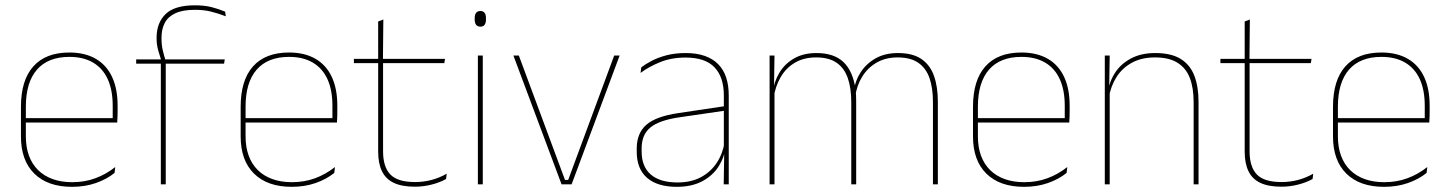

<svg xmlns="http://www.w3.org/2000/svg" viewBox="-20 -695 5462 724"><path d="M251.5 9.5Q160 9.5 109.5 -40.2Q59 -90 59 -180.5V-292.5Q59 -392.5 105.8 -444.8Q152.5 -497 241.5 -497Q300 -497 340.8 -473.5Q381.5 -450 402.5 -405.2Q423.5 -360.5 423.5 -296.5V-279.5Q423.5 -268.5 423.2 -257.5Q423 -246.5 422 -233H405Q405 -250.5 405 -266.5Q405 -282.5 405 -296Q405 -355.5 386.2 -396.5Q367.5 -437.5 331 -459Q294.5 -480.5 241.5 -480.5Q161.5 -480.5 119.5 -432.5Q77.5 -384.5 77.5 -292.5V-243.5V-239.5V-181Q77.5 -140 89.2 -108Q101 -76 123.5 -53.8Q146 -31.5 178.5 -19.8Q211 -8 252 -8Q299.5 -8 339.5 -22.8Q379.5 -37.5 414.5 -65L412 -43Q382.5 -19 341.5 -4.8Q300.5 9.5 251.5 9.5ZM67.5 -233V-249.5H415.5V-233Z M715 -675Q751 -675 777.5 -668.2Q804 -661.5 829 -651L831.5 -633.5Q803 -644.5 776 -651.2Q749 -658 715 -658Q669.5 -658 641.8 -645.2Q614 -632.5 601.5 -609Q589 -585.5 589 -552V-549Q589 -525 594 -504.2Q599 -483.5 604.5 -466.5L588 -464V-467.5Q583 -482.5 576.8 -504.2Q570.5 -526 570.5 -550.5V-553Q570.5 -609 604.5 -642Q638.5 -675 715 -675ZM586.5 0V-460H605V0ZM493.5 -455V-471H593.5H599.5H827.5L825 -455Z M1080 9.5Q988.5 9.5 938 -40.2Q887.5 -90 887.5 -180.5V-292.5Q887.5 -392.5 934.2 -444.8Q981 -497 1070 -497Q1128.5 -497 1169.2 -473.5Q1210 -450 1231 -405.2Q1252 -360.5 1252 -296.5V-279.5Q1252 -268.5 1251.8 -257.5Q1251.5 -246.5 1250.5 -233H1233.5Q1233.5 -250.5 1233.5 -266.5Q1233.5 -282.5 1233.5 -296Q1233.5 -355.5 1214.8 -396.5Q1196 -437.5 1159.5 -459Q1123 -480.5 1070 -480.5Q990 -480.5 948 -432.5Q906 -384.5 906 -292.5V-243.5V-239.5V-181Q906 -140 917.8 -108Q929.5 -76 952 -53.8Q974.5 -31.5 1007 -19.8Q1039.5 -8 1080.5 -8Q1128 -8 1168 -22.8Q1208 -37.5 1243 -65L1240.5 -43Q1211 -19 1170 -4.8Q1129 9.5 1080 9.5ZM896 -233V-249.5H1244V-233Z M1544.5 9Q1496 9 1465.5 -5.2Q1435 -19.5 1420.5 -49Q1406 -78.5 1406 -123V-462.5H1424.5V-124.5Q1424.5 -65.5 1452 -37Q1479.5 -8.5 1545 -8.5Q1576 -8.5 1606.2 -16.2Q1636.5 -24 1664.5 -40L1662 -20Q1639 -7 1607.8 1Q1576.5 9 1544.5 9ZM1314.5 -457V-473H1658L1655.5 -457ZM1406 -468V-614L1425.5 -621.5L1424 -468Z M1782 0V-485.5H1800.5V0ZM1791.5 -594.5Q1781 -594.5 1775.5 -601.2Q1770 -608 1770 -622V-626.5Q1770 -640 1775.5 -646.8Q1781 -653.5 1791.5 -653.5Q1802 -653.5 1807.2 -646.8Q1812.5 -640 1812.5 -626.5V-622Q1812.5 -608 1807.2 -601.2Q1802 -594.5 1791.5 -594.5Z M2122.5 -16.5 2296 -485.5H2316.5L2135.5 0H2097.5L1916 -485.5H1936.5L2110.5 -16.5Z M2709 0 2711 -128 2709.5 -131.5V-292V-334.5Q2709.5 -404.5 2674.2 -441.2Q2639 -478 2565.5 -478Q2511 -478 2468 -460.2Q2425 -442.5 2395.5 -420L2398 -441Q2413.5 -453 2437.2 -465.5Q2461 -478 2493.2 -486.5Q2525.5 -495 2565.5 -495Q2607 -495 2637.5 -484.2Q2668 -473.5 2688.2 -453Q2708.5 -432.5 2718.2 -402.8Q2728 -373 2728 -335V0ZM2532 9.5Q2459.5 9.5 2420.2 -24.2Q2381 -58 2381 -123V-134.5Q2381 -192.5 2417 -224.2Q2453 -256 2537.5 -268.5L2718.5 -295.5L2719 -278.5L2541 -252.5Q2466 -241.5 2432.8 -214.5Q2399.5 -187.5 2399.5 -135.5V-124Q2399.5 -66.5 2434.2 -36.8Q2469 -7 2534.5 -7Q2586.5 -7 2623.8 -27.2Q2661 -47.5 2683.5 -82.2Q2706 -117 2712.5 -160.5L2722 -142H2716Q2712 -102.5 2690 -67.8Q2668 -33 2628.5 -11.8Q2589 9.5 2532 9.5Z M3498 0V-310Q3498 -363 3485 -400.5Q3472 -438 3442.8 -458.2Q3413.5 -478.5 3364.5 -478.5Q3320 -478.5 3286.2 -459.2Q3252.5 -440 3231.8 -406.8Q3211 -373.5 3205 -331.5L3194.5 -351.5H3199.5Q3204 -389 3225 -421.8Q3246 -454.5 3281.5 -474.8Q3317 -495 3365.5 -495Q3421 -495 3454 -472.8Q3487 -450.5 3501.8 -409.2Q3516.5 -368 3516.5 -311V0ZM2882 0V-485.5H2900.5L2898.5 -357.5H2900.5V0ZM3190 0V-309.5Q3190 -362.5 3177 -400.2Q3164 -438 3135 -458.2Q3106 -478.5 3057.5 -478.5Q3011.5 -478.5 2977.8 -458.8Q2944 -439 2923.8 -404.2Q2903.5 -369.5 2897 -325L2886.5 -344H2893.5Q2898 -385 2918 -419.2Q2938 -453.5 2973.5 -474.2Q3009 -495 3058.5 -495Q3125 -495 3160.8 -460.8Q3196.5 -426.5 3206 -358Q3207.5 -346.5 3208 -336Q3208.5 -325.5 3208.5 -314V0Z M3841.5 9.5Q3750 9.5 3699.5 -40.2Q3649 -90 3649 -180.5V-292.5Q3649 -392.5 3695.8 -444.8Q3742.5 -497 3831.5 -497Q3890 -497 3930.8 -473.5Q3971.5 -450 3992.5 -405.2Q4013.5 -360.5 4013.5 -296.5V-279.5Q4013.5 -268.5 4013.2 -257.5Q4013 -246.5 4012 -233H3995Q3995 -250.5 3995 -266.5Q3995 -282.5 3995 -296Q3995 -355.5 3976.2 -396.5Q3957.5 -437.5 3921 -459Q3884.5 -480.5 3831.5 -480.5Q3751.5 -480.5 3709.5 -432.5Q3667.5 -384.5 3667.5 -292.5V-243.5V-239.5V-181Q3667.5 -140 3679.2 -108Q3691 -76 3713.5 -53.8Q3736 -31.5 3768.5 -19.8Q3801 -8 3842 -8Q3889.5 -8 3929.5 -22.8Q3969.5 -37.5 4004.5 -65L4002 -43Q3972.5 -19 3931.5 -4.8Q3890.5 9.5 3841.5 9.5ZM3657.5 -233V-249.5H4005.5V-233Z M4481 0V-310Q4481 -363 4466.8 -400.5Q4452.5 -438 4420.5 -458.2Q4388.5 -478.5 4335 -478.5Q4285.5 -478.5 4248.8 -458.8Q4212 -439 4190 -404.2Q4168 -369.5 4161 -325L4152 -344H4157.5Q4162 -385 4183.8 -419.2Q4205.5 -453.5 4244 -474.2Q4282.5 -495 4336 -495Q4396.5 -495 4432.2 -472.8Q4468 -450.5 4483.8 -409.2Q4499.5 -368 4499.5 -311V0ZM4146 0V-485.5H4164.5L4162.5 -358.5H4164.5V0Z M4812 9Q4763.5 9 4733 -5.2Q4702.5 -19.5 4688 -49Q4673.5 -78.5 4673.5 -123V-462.5H4692V-124.5Q4692 -65.5 4719.5 -37Q4747 -8.5 4812.5 -8.5Q4843.5 -8.5 4873.8 -16.2Q4904 -24 4932 -40L4929.5 -20Q4906.5 -7 4875.2 1Q4844 9 4812 9ZM4582 -457V-473H4925.5L4923 -457ZM4673.5 -468V-614L4693 -621.5L4691.5 -468Z M5199 9.5Q5107.5 9.5 5057 -40.2Q5006.5 -90 5006.5 -180.5V-292.5Q5006.5 -392.5 5053.2 -444.8Q5100 -497 5189 -497Q5247.5 -497 5288.2 -473.5Q5329 -450 5350 -405.2Q5371 -360.5 5371 -296.5V-279.5Q5371 -268.5 5370.8 -257.5Q5370.5 -246.5 5369.5 -233H5352.5Q5352.5 -250.5 5352.5 -266.5Q5352.5 -282.5 5352.5 -296Q5352.5 -355.5 5333.8 -396.5Q5315 -437.5 5278.5 -459Q5242 -480.5 5189 -480.5Q5109 -480.5 5067 -432.5Q5025 -384.5 5025 -292.5V-243.5V-239.5V-181Q5025 -140 5036.8 -108Q5048.5 -76 5071 -53.8Q5093.5 -31.5 5126 -19.8Q5158.5 -8 5199.5 -8Q5247 -8 5287 -22.8Q5327 -37.5 5362 -65L5359.5 -43Q5330 -19 5289 -4.8Q5248 9.5 5199 9.5ZM5015 -233V-249.5H5363V-233Z"/></svg>

Font: Anek Tamil Medium Thin
Style: Regular
Weight: 250
Version: Version 1.003